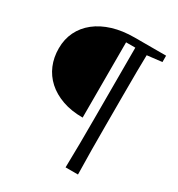

<svg xmlns="http://www.w3.org/2000/svg" viewBox="-187 -793 971 1045"><g transform="rotate(30 298.0 -270.0)"><path d="M416 -670H551V-630L421 -615H416ZM384 -180V-670H459Q457 -594 456.5 -516.5Q456 -439 456 -360V-180Q456 -103 456.5 -25Q457 53 459 130H381Q383 54 383.5 -23.5Q384 -101 384 -180ZM326 -624V-151Q254 -151 198 -171Q142 -191 103.5 -226Q65 -261 45 -308.5Q25 -356 25 -413Q25 -471 48 -518Q71 -565 114 -599Q157 -633 217.5 -651.5Q278 -670 354 -670H416V-624Z"/></g></svg>

Font: Adobe Variable Font Prototype
Style: Regular
Weight: 389
Designer: Frank Grießhammer
Foundry: Adobe
Version: Version 1.004;hotconv 1.0.113;makeotfexe 2.5.65598